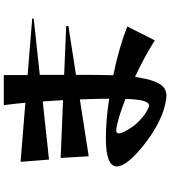

<svg xmlns="http://www.w3.org/2000/svg" viewBox="39 -888 921 1040"><g transform="rotate(-90 500.0 -367.5)"><path d="M450 65Q391 51 326 13Q261 -25 202 -77Q119 -151 119 -195Q119 -255 271 -255Q371 -255 486 -237Q486 -284 482 -396L174 -348L165 -500L478 -487Q474 -560 471 -597L156 -563L144 -717L464 -691Q459 -747 451 -808H614V-679L920 -654V-646L615 -613V-481L879 -470L880 -458L615 -417V-359Q615 -299 613 -215Q766 -183 877 -139L802 10Q712 -47 604 -97Q594 -31 580 6Q566 43 547.5 58Q529 73 502 73Q482 73 450 65ZM333 -112Q348 -90 376.5 -64.5Q405 -39 431 -27Q445 -21 450 -21Q464 -21 473 -48.5Q482 -76 485 -149Q384 -188 326 -198Q322 -199 315 -199Q298 -199 298 -185Q298 -164 333 -112Z"/></g></svg>

Font: Tiejili SC
Style: Regular
Weight: 400
Designer: Buernia
Foundry: Ershou Xiaoxi Press
Version: Version 1.100